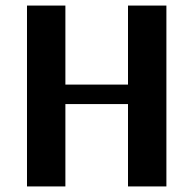

<svg xmlns="http://www.w3.org/2000/svg" viewBox="-20 -670 695 690"><path d="M77 0V-650H215V-366H440V-650H578V0H440V-296H215V0Z"/></svg>

Font: Arsenal SC
Style: Bold
Weight: 700
Designer: Andrij Shevchenko
Foundry: Stairsfor
Version: Version 2.001; ttfautohint (v1.8.4.7-5d5b)